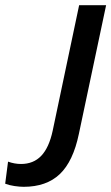

<svg xmlns="http://www.w3.org/2000/svg" viewBox="-55 -710 429 740"><path d="M26 -78Q74 -78 104 -109.5Q134 -141 148 -206L250 -690H354L249 -194Q227 -88 175.5 -39Q124 10 36 10Q21 10 0.5 7Q-20 4 -35 -2L-24 -87Q1 -78 26 -78Z"/></svg>

Font: Decalotype Medium Italic
Style: Regular
Weight: 500
Italic angle: -12°
Designer: Alfredo Marco Pradil
Foundry: Alfredo Marco Pradil
Version: Version 1.0